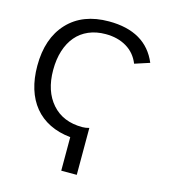

<svg xmlns="http://www.w3.org/2000/svg" viewBox="-129 -800 981 1111"><g transform="rotate(15 361.0 -245.0)"><path d="M342 208V7Q272 0 217.5 -27Q163 -54 126 -99Q89 -144 70 -205.5Q51 -267 51 -343Q51 -508 140 -603Q229 -698 386 -698Q607 -698 678 -528L589 -499Q565 -559 512 -590.5Q459 -622 387 -622Q330 -622 285 -602.5Q240 -583 209.5 -547Q179 -511 162.5 -459.5Q146 -408 146 -343Q146 -217 212 -142Q278 -67 394 -67Q414 -67 435 -73V208Z"/></g></svg>

Font: Libra Sans
Style: Regular
Weight: 400
Foundry: Context Ltd
Version: Version 1.000; ttfautohint (v1.3)